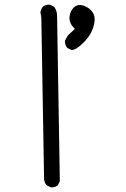

<svg xmlns="http://www.w3.org/2000/svg" viewBox="-20 -807 540 821"><path d="M201.2 -5.9Q216.3 -5.9 227.1 -14.6L235.8 -32.2L224.1 -738.3Q224.1 -743.7 223.4 -748.8Q222.7 -753.9 221.2 -758.8Q218.3 -768.6 211.9 -777.8L194.3 -786.6Q191.9 -787.1 189.5 -787.1Q173.8 -787.1 163.1 -778.3Q154.8 -767.6 152.8 -753.9L156.7 -732.9L168.5 -39.6Q170.4 -25.4 178.7 -15.1L196.3 -6.3Q198.7 -5.9 201.2 -5.9ZM286.6 -593.3Q305.7 -593.3 337.9 -625.5Q372.1 -660.6 381.3 -699.2Q384.8 -713.4 384.8 -724.6Q384.8 -747.1 368.7 -763.7Q353.5 -778.3 334 -783.7Q327.1 -785.6 321.3 -785.6Q306.6 -785.6 294.9 -774.4Q278.8 -757.8 276.9 -732.9Q276.9 -731.4 276.9 -729.5Q276.9 -707 296.9 -686.5L300.3 -683.6L270 -655.3L258.3 -634.3Q257.8 -632.3 257.8 -627.7Q257.8 -623 260 -616Q262.2 -608.9 267.6 -602.1L285.2 -593.3Q286.1 -593.3 286.6 -593.3Z"/></svg>

Font: Bakudai
Style: Light
Weight: 300
Version: Version 1.48